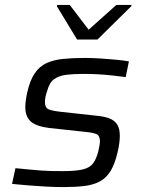

<svg xmlns="http://www.w3.org/2000/svg" viewBox="-20 -754 585 782"><path d="M238 8Q206 8 168.5 6Q131 4 94.5 1Q58 -2 29 -5L43 -69Q75 -66 100 -63.5Q125 -61 146 -59.5Q167 -58 188 -57.5Q209 -57 234 -57Q289 -57 317.5 -64Q346 -71 359 -88.5Q372 -106 380 -136Q383 -150 385 -160.5Q387 -171 387 -178Q387 -202 372.5 -208Q358 -214 326 -217L178 -233Q126 -240 104.5 -260Q83 -280 83 -318Q83 -328 85 -344Q87 -360 91 -378Q102 -427 121.5 -455.5Q141 -484 169.5 -497Q198 -510 236.5 -514Q275 -518 325 -518Q354 -518 386.5 -516Q419 -514 450.5 -511Q482 -508 505 -504L492 -440Q462 -444 433.5 -447Q405 -450 377.5 -451.5Q350 -453 322 -453Q281 -453 251 -449.5Q221 -446 201 -432Q181 -418 172 -383Q168 -372 165.5 -360.5Q163 -349 163 -339Q163 -316 176.5 -309.5Q190 -303 224 -299L370 -283Q404 -280 425 -272Q446 -264 457 -247.5Q468 -231 468 -201Q468 -189 466 -172Q464 -155 459 -134Q448 -87 431 -58.5Q414 -30 387.5 -15.5Q361 -1 324 3.5Q287 8 238 8ZM294 -593 212 -728 213 -734H264L341 -633L454 -734H516L514 -728L377 -593Z"/></svg>

Font: Saira SemiExpanded
Style: Italic
Weight: 400
Width: 6
Italic angle: -12°
Designer: Hector Gatti with collaboration of the Omnibus-Type team
Foundry: Omnibus-Type
Version: Version 1.101